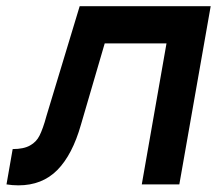

<svg xmlns="http://www.w3.org/2000/svg" viewBox="-38 -582 697 606"><path d="M627 -562.5 528 0H409.5L487.5 -445H292.5L217.5 -188.5Q190.5 -93.5 142.8 -45.2Q95 3 20 3Q1 3 -17.5 0L2 -111.5Q37 -111.5 57 -123Q77 -134 87 -154.5Q92 -164.5 97.5 -179.8Q103 -195 108.5 -215.5L213.5 -562.5Z"/></svg>

Font: Russisch Sans
Style: Bold Italic
Weight: 700
Italic angle: -10°
Designer: Michael Sharanda (font) & Cristiano Sobral (main changes)
Foundry: Michael Sharanda
Version: Version 2.00;September 8, 2020;FontCreator 13.0.0.2681 64-bi